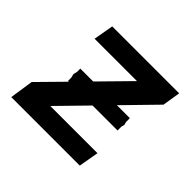

<svg xmlns="http://www.w3.org/2000/svg" viewBox="-135 -710 870 870"><g transform="rotate(45 300.0 -275.0)"><path d="M49 -113.5 167 -233.5H162V-254L157.5 -273L162 -291.5V-312.5H244.5L383.5 -454H112L129 -550H558L544 -463.5L396.5 -312.5H479.5V-288L483.5 -273L479.5 -258V-233.5H319.5L185.5 -96.5H488L471 0H32Z"/></g></svg>

Font: JuliaMono SemiBold
Style: Italic
Weight: 600
Italic angle: -9°
Monospace: yes
Designer: cormullion
Foundry: corm
Version: Version 0.056; ttfautohint (v1.8.4)